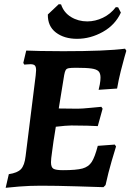

<svg xmlns="http://www.w3.org/2000/svg" viewBox="-20 -885 622 915"><path d="M280 -74Q344 -74 373 -82Q402 -90 417 -113Q432 -136 446 -190L527 -196L533 -187Q528 -172 512 -117Q496 -62 483 -3L473 7Q443 6 345.5 3Q248 0 174 0Q121 0 71 4Q21 8 7 10L22 -55Q63 -61 80 -79Q97 -97 102 -141L150 -525L152 -550Q152 -567 146 -573Q140 -579 125 -579Q116 -579 107.5 -578Q99 -577 96 -577L91 -585L105 -644Q122 -643 172.5 -642Q223 -641 281 -641Q486 -641 576 -653L582 -643Q580 -636 573 -612Q566 -588 555.5 -546Q545 -504 538 -463L450 -457Q452 -463 455.5 -482Q459 -501 459 -515Q459 -536 449.5 -545.5Q440 -555 416 -558.5Q392 -562 342 -562Q318 -562 307.5 -560Q297 -558 293 -551Q289 -544 286 -528L260 -368L350 -367Q370 -367 410 -371Q450 -375 463 -376L469 -367L446 -284Q433 -285 396.5 -286Q360 -287 320 -287Q297 -287 246 -281Q235 -211 235 -212Q233 -194 228 -160.5Q223 -127 223 -112Q223 -88 234.5 -81Q246 -74 280 -74ZM260 -865 271 -864Q284 -825 318.5 -804Q353 -783 396 -783Q434 -783 470.5 -800.5Q507 -818 532 -851L543 -850L556 -825Q529 -766 470 -733Q411 -700 347 -700Q286 -700 246.5 -730Q207 -760 208 -816Z"/></svg>

Font: Alegreya SC
Style: Bold Italic
Weight: 700
Italic angle: -7°
Designer: Juan Pablo del Peral
Foundry: Huerta Tipografica
Version: Version 2.007; ttfautohint (v1.6)